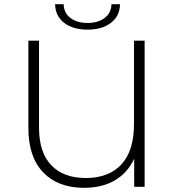

<svg xmlns="http://www.w3.org/2000/svg" viewBox="-20 -895 835 920"><path d="M673 -700V0H623V-134Q590 -65 529 -30Q468 5 383 5Q258 5 187 -69Q116 -143 116 -281V-700H167V-283Q167 -165 225.5 -103.5Q284 -42 391 -42Q501 -42 561.5 -107Q622 -172 622 -301V-700ZM244 -875H285Q286 -833 317.5 -809Q349 -785 400 -785Q450 -785 481.5 -809Q513 -833 514 -875H555Q554 -818 511.5 -785.5Q469 -753 400 -753Q330 -753 287.5 -785.5Q245 -818 244 -875Z"/></svg>

Font: Montserrat Alternates Light
Style: Regular
Weight: 300
Designer: Julieta Ulanovsky
Foundry: Julieta Ulanovsky
Version: Version 7.200